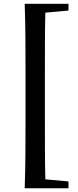

<svg xmlns="http://www.w3.org/2000/svg" viewBox="-20 -819 412 1017"><path d="M166 178.2H110.8Q113.8 90.8 114.5 2Q115.2 -86.9 115.2 -176.8V-444.8Q115.2 -532.7 114.5 -622.1Q113.8 -711.4 110.8 -798.8H342.8V-763.2L220.2 -752Q218.3 -676.3 218 -599.4Q217.8 -522.5 217.8 -444.8V-176.8Q217.8 -100.6 218 -23.4Q218.3 53.7 220.2 130.9L342.8 142.1V178.2Z"/></svg>

Font: Source Han Serif TW
Style: Bold
Weight: 700
Designer: Ryoko NISHIZUKA Ë•øÂ°öÊ∂ºÂ≠ê (kana & ideographs); Frank Grie√ühammer (Latin, Greek & Cyrillic); Wenlong ZHANG Âº†ÊñáÈæô 
Foundry: Adobe
Version: Version 2.003;hotconv 1.1.1;makeotfexe 2.6.0